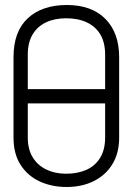

<svg xmlns="http://www.w3.org/2000/svg" viewBox="-20 -736 532 767"><path d="M86 -380V-323H405V-380ZM34 -508V-186Q34 -121 62.5 -77Q91 -33 139 -11Q187 11 246 11Q308 11 355.5 -13Q403 -37 429.5 -81Q456 -125 456 -186V-507Q456 -605 401 -660.5Q346 -716 247 -716Q148 -716 91 -663Q34 -610 34 -508ZM91 -187V-517Q91 -566 110 -598Q129 -630 163.5 -646.5Q198 -663 244 -663Q292 -663 327 -646.5Q362 -630 381 -598Q400 -566 400 -517V-187Q400 -138 380 -105.5Q360 -73 325 -57.5Q290 -42 244 -42Q200 -42 165.5 -58.5Q131 -75 111 -107Q91 -139 91 -187Z"/></svg>

Font: Advent Pro
Style: Regular
Weight: 400
Designer: VivaRado, Andreas Kalpakidis
Foundry: VivaRado, Andreas Kalpakidis
Version: Version 3.000